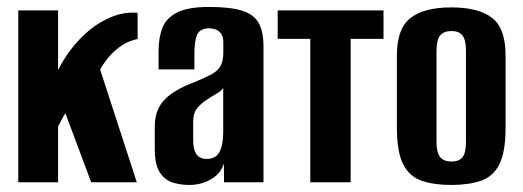

<svg xmlns="http://www.w3.org/2000/svg" viewBox="-20 -525 1505 553"><path d="M32.6 0V-495H147.3V-323.4Q174.3 -375.8 211.6 -414.2Q248.9 -452.5 292 -472.3Q335 -492.1 376.4 -487.9V-412.7Q352.1 -407.8 333.2 -395.6Q314.3 -383.4 299.8 -367.9Q290.6 -358.4 282.9 -347.6Q275.2 -336.8 268.4 -324.7L374 0H242.7L168.2 -199.1Q162.3 -189.7 156.6 -178.5Q151 -167.3 147.3 -160.4V0Z M525.7 7.7Q499.9 7.7 477.3 0.7Q454.6 -6.4 440.2 -28.5Q425.8 -50.6 425.8 -95V-161.4Q425.8 -208.3 453.3 -237.4Q480.9 -266.5 540.1 -288.4Q571.4 -301.3 589.4 -311.2Q607.4 -321 615.3 -335.3Q623.2 -349.5 623.2 -375.2V-402.4Q623.2 -417.7 617.9 -426.4Q612.5 -435.1 603.3 -439.2Q594.1 -443.4 582 -443.4Q556.4 -443.4 548.1 -425.6Q539.9 -407.9 539.9 -367.1V-325.1H436.7V-378Q436.7 -415 447.2 -443.5Q457.8 -472 489.1 -488.5Q520.4 -505 582 -505Q645.2 -505 678.9 -493.7Q712.6 -482.5 725.8 -457.6Q738.9 -432.7 738.9 -391.4V0H625.2L624.9 -54.7Q616.7 -25.6 588.2 -9Q559.6 7.7 525.7 7.7ZM574.7 -67.2Q601.6 -67.2 612.2 -87.5Q622.9 -107.7 622.9 -145.4V-271.9Q617 -262.5 602.9 -254.7Q588.7 -246.9 575.5 -237.7Q556.4 -225 546.4 -211.6Q536.4 -198.2 536.4 -174.1V-123Q536.4 -101.5 541.3 -89.2Q546.3 -76.9 555.1 -72.1Q563.8 -67.2 574.7 -67.2Z M873.7 0V-413H779.8V-495H1084.6V-413H990V0Z M1280 7.7Q1229.9 7.7 1194.7 -4.3Q1159.5 -16.3 1141.4 -51.6Q1123.2 -86.9 1123.2 -155.7V-365.9Q1123.2 -442.7 1162.3 -473.2Q1201.5 -503.7 1280 -503.7Q1358.5 -503.7 1397.3 -473.5Q1436.1 -443.4 1436.1 -365.9V-156.4Q1436.1 -87.2 1418.3 -51.9Q1400.5 -16.6 1365.6 -4.5Q1330.8 7.7 1280 7.7ZM1280 -59.7Q1302.3 -59.7 1312.2 -72.3Q1322.1 -84.8 1322.1 -117.7V-377.9Q1322.1 -409.2 1312.5 -422.4Q1303 -435.6 1280 -435.6Q1258.4 -435.6 1247.8 -422.9Q1237.2 -410.2 1237.2 -377.9V-117.7Q1237.2 -85.1 1247.8 -72.4Q1258.4 -59.7 1280 -59.7Z"/></svg>

Font: Alumni Sans SC Thin
Style: Regular
Weight: 100
Designer: Robert E. Leuschke
Foundry: Robert E. Leuschke
Version: Version 1.018